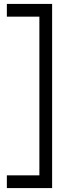

<svg xmlns="http://www.w3.org/2000/svg" viewBox="-20 -720 406 980"><path d="M246 -700V240H15V175H181V-635H15V-700Z"/></svg>

Font: Tilda Sans
Style: Regular
Weight: 400
Designer: ParaType Ltd
Foundry: ParaType Ltd
Version: Version 1.002W